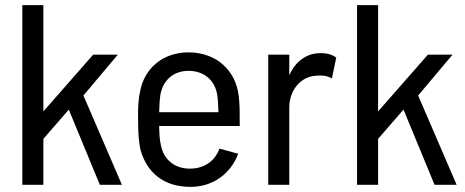

<svg xmlns="http://www.w3.org/2000/svg" viewBox="-20 -720 1813 748"><path d="M67 0H149V-179L248 -293L369 0H455L305 -348L439 -507H343L149 -286V-700H67Z M722 8C809 8 878 -42 908 -121L835 -141C818 -94 778 -64 722 -63C659 -62 617 -100 607 -154C602 -172 601 -197 600 -229H914C914 -283 914 -315 910 -347C898 -446 823 -516 714 -516C616 -516 543 -455 526 -365C519 -335 517 -298 518 -254C518 -206 520 -168 528 -134C553 -48 617 8 722 8ZM600 -283C601 -311 602 -334 605 -352C615 -406 654 -444 715 -444C776 -444 817 -406 826 -352C829 -335 830 -309 831 -283Z M1025 0H1107V-301C1107 -370 1153 -423 1213 -425C1240 -428 1262 -422 1273 -414L1290 -496C1277 -505 1259 -513 1229 -513C1171 -513 1130 -478 1107 -427V-507H1025Z M1371 0H1453V-179L1552 -293L1673 0H1759L1609 -348L1743 -507H1647L1453 -286V-700H1371Z"/></svg>

Font: Vanilla Cream Book
Style: Regular
Weight: 400
Designer: Jeremy Tribby, Jinavaṁso
Foundry: Tribby Type
Version: Version 1.422;Glyphs 3.1.2 (3151)